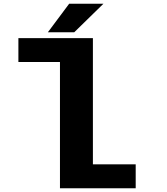

<svg xmlns="http://www.w3.org/2000/svg" viewBox="-20 -1003 890 1023"><path d="M235 -831 348.5 -983H531L375.5 -831ZM475 -127.5H703V0H299.5V-672.5H78V-800H475Z"/></svg>

Font: League Mono Wide
Style: Bold
Weight: 700
Width: 8
Designer: Tyler Finck
Foundry: The League of Moveable Type / Tyler Finck
Version: Version 2.210